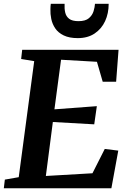

<svg xmlns="http://www.w3.org/2000/svg" viewBox="-26 -1010 692 1030"><path d="M-5.5 0 0 -46.5 74.5 -59.5 157.5 -682 87.5 -693.5 93 -743H610L597 -571.5H525L494 -678.5L301.5 -689.5L266 -423.5L493.5 -440.5L479.5 -343L257.5 -355.5L220 -66L470 -80.5L536 -211L608.5 -202L571.5 0ZM391.5 -805.5Q345.5 -805.5 315.8 -820Q286 -834.5 270.2 -858Q254.5 -881.5 249 -908.5Q243.5 -935.5 244.5 -960.5Q244.5 -968 245 -975.2Q245.5 -982.5 246.5 -989.5H320.5Q319 -964 323.8 -943Q328.5 -922 345 -909.2Q361.5 -896.5 395 -896.5Q432.5 -896.5 451 -912.5Q469.5 -928.5 476 -950.2Q482.5 -972 483.5 -989.5H557Q557 -938 537.8 -896.5Q518.5 -855 481.5 -830.2Q444.5 -805.5 391.5 -805.5Z"/></svg>

Font: Merriweather Light 18pt
Style: Bold Italic
Weight: 700
Italic angle: -7.8°
Version: Version 2.101